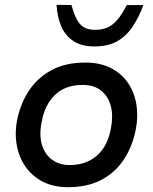

<svg xmlns="http://www.w3.org/2000/svg" viewBox="-20 -771 635 798"><path d="M262 7Q186 7 133.5 -30.5Q81 -68 59 -131.5Q37 -195 51 -272Q65 -341 101 -395Q137 -449 195 -480Q253 -511 335 -511Q396 -511 441 -488Q486 -465 512.5 -425.5Q539 -386 547 -336Q555 -286 544 -231Q530 -161 494 -107Q458 -53 400.5 -23Q343 7 262 7ZM269 -85Q338 -85 383 -124.5Q428 -164 441 -238Q451 -288 441 -328.5Q431 -369 401.5 -393.5Q372 -418 323 -418Q252 -418 209 -377Q166 -336 153 -264Q142 -207 155 -167Q168 -127 198 -106Q228 -85 269 -85ZM372 -578Q319 -578 285 -600.5Q251 -623 234.5 -662Q218 -701 215 -751L277 -750Q287 -714 299 -691Q311 -668 329 -657.5Q347 -647 375 -647Q405 -647 426.5 -656.5Q448 -666 467.5 -688.5Q487 -711 507 -750H576Q557 -699 531 -660Q505 -621 467 -599.5Q429 -578 372 -578Z"/></svg>

Font: REM
Style: Italic
Weight: 400
Italic angle: -11°
Designer: Octavio Pardo
Foundry: Ashler Design
Version: Version 1.005;gftools[0.9.28]